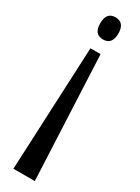

<svg xmlns="http://www.w3.org/2000/svg" viewBox="-185 -556 514 707"><g transform="rotate(30 71.5 -202.5)"><path d="M50 -393H93L117 133H26ZM73 -538Q112 -538 112 -491Q112 -444 73 -444Q35 -444 35 -491Q35 -538 73 -538Z"/></g></svg>

Font: Bricolage Grotesque 48pt Condensed Light
Style: Regular
Weight: 300
Width: 3
Designer: Mathieu Triay
Foundry: Atelier Triay
Version: Version 1.000; ttfautohint (v1.8.4.7-5d5b);gftools[0.9.32]